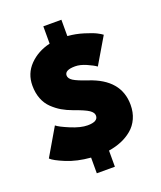

<svg xmlns="http://www.w3.org/2000/svg" viewBox="-157 -866 896 1068"><g transform="rotate(-20 291.0 -332.0)"><path d="M229 -767H336V-670.5Q384.5 -666.5 430.2 -652.2Q476 -638 497.5 -627Q519 -616 529 -608L437.5 -453Q420 -466 384 -481.8Q348 -497.5 318.5 -497.5Q257 -497.5 257 -465.5Q257 -447.5 279.2 -433.2Q301.5 -419 361 -399Q536 -341.5 536 -191Q536 -146.5 519.8 -110.8Q503.5 -75 475.2 -51.5Q447 -28 412.2 -13.5Q377.5 1 336 7.5V103H229V10Q148.5 3.5 86.5 -22Q24.5 -47.5 6.5 -65.5L101 -227Q117 -213 174.5 -189Q232 -165 273 -165Q334.5 -165 334.5 -200Q334.5 -218.5 311.8 -234Q289 -249.5 225 -272Q190.5 -284.5 163.2 -300.5Q136 -316.5 111 -340.5Q86 -364.5 72.5 -399.2Q59 -434 59 -477.5Q59 -548.5 107 -597.8Q155 -647 229 -664.5Z"/></g></svg>

Font: League Spartan Black
Style: Regular
Weight: 900
Foundry: The League of Moveable Type
Version: Version 2.002